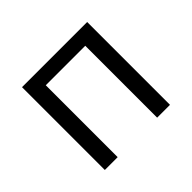

<svg xmlns="http://www.w3.org/2000/svg" viewBox="-123 -681 846 846"><g transform="rotate(-45 300.0 -258.0)"><path d="M97 -516H503V0H423V-448H177V0H97Z"/></g></svg>

Font: iA Writer Duo V
Style: Regular
Weight: 400
Designer: Mike Abbink, Paul van der Laan, Pieter van Rosmalen, Oliver Reichenstein
Foundry: Information Architects Inc.
Version: Version 2.000